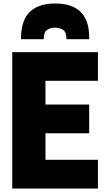

<svg xmlns="http://www.w3.org/2000/svg" viewBox="-20 -1078 620 1098"><path d="M490 -854H360Q360 -895 340.5 -907.5Q321 -920 295 -920Q270 -920 250 -907.5Q230 -895 230 -854H100Q100 -952 141 -1000Q191 -1058 295 -1058Q490 -1058 490 -865ZM540 0H50V-780H540V-616H240V-480H490V-316H240V-164H540Z"/></svg>

Font: Tanohe Sans ExtraBold
Style: Regular
Weight: 800
Designer: Village Type and Design LLC & Cristiano Sobral
Foundry: Cooper Hewitt Smithsonian Design Museum
Version: Version 1.00;September 29, 2021;FontCreator 13.0.0.2655 64-b